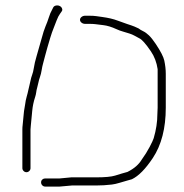

<svg xmlns="http://www.w3.org/2000/svg" viewBox="-20 -645 680 708"><path d="M245 39H333.8C353.5 39 373.1 37.8 392.5 35.5C400.8 34.5 410.4 32.3 421.3 29C432.1 25.7 440.6 23.2 446.9 21.5C453.1 19.8 459.6 18 466.3 16C491.3 4 516.6 -22 543.3 -62C575.3 -110 591.3 -172 591.3 -248V-373C591.3 -388.6 589.4 -404.8 585.8 -421.8C582.8 -435.6 572.3 -456 554.3 -483C544.9 -497 536.6 -507.5 529.3 -514.5C521.9 -521.5 514.8 -526.7 507.8 -530C500.8 -533.3 495.3 -536.7 491.3 -540C484.4 -543.8 471.7 -549.3 448.8 -556.5C441.3 -558.8 429.7 -563 414.1 -568.9C398.6 -574.9 379.3 -579.4 356.3 -582.5C348.8 -583.5 341.7 -584.5 335 -585.5C328.3 -586.5 319.6 -587 308.8 -587H293.8C288.8 -587 284.4 -585.5 280.6 -582.5C276.9 -579.5 275 -576 275 -572C275 -568 276.9 -564.5 280.6 -561.5C284.4 -558.5 288.8 -557 293.8 -557H308.8C317.9 -557 325.2 -556.7 330.6 -556C336 -555.3 346.1 -554.1 360.9 -552.3C375.7 -550.6 391.8 -545.6 409.4 -537.5C417.3 -533.8 425.4 -530.8 433.8 -528.5C442.1 -526.2 449.8 -523.8 456.9 -521.5C464 -519.2 470.6 -516.5 475.8 -513.5C480.8 -510.5 486.6 -507.3 493.3 -504C503.1 -499.8 517.5 -483.6 536.6 -455.5C549.5 -436.5 557.7 -414.6 561.3 -390V-248C561.3 -240 560.9 -232 560.3 -224C560.3 -195.6 555.8 -166.1 546.8 -135.5C545.1 -129.8 540.2 -119.2 532 -103.5C523.8 -87.8 513.9 -72 502.3 -56C492.1 -39.1 476.1 -24.1 450 -11C437.9 -7.8 422.7 -3.3 404.4 2.5C390.6 6.8 367.1 9 333.8 9H242.5L200 13H146.5C142.5 13 139 14.3 136 17C133 19.7 131.5 23.2 131.5 27.5C131.5 31.8 133 35.5 136 38.5C139 41.5 142.5 43 146.5 43H200ZM146 -438C148.3 -447.3 151.2 -457.7 154.5 -469C157.8 -480.3 161.4 -492.5 165.3 -505.6C169.2 -518.7 173.7 -531.7 179 -544.5C181.3 -550.2 184.6 -558.5 188.7 -569.5C192.9 -580.5 197.1 -588.7 201.2 -594L207.5 -603C210 -606.3 210.4 -610 208.7 -614C207.1 -618 204.2 -621 200 -623C195.8 -625 191.2 -625.5 186.2 -624.5C181.5 -623.5 178.5 -621.3 176.5 -618L171.5 -608C167.5 -601.3 163.7 -592.2 160 -580.5C156.3 -568.8 152.3 -558.1 148 -548.3C143.7 -538.4 138.3 -521.7 132 -497.9C127 -479.2 121.2 -459 114.7 -437.2C110.1 -422.1 106.7 -407.3 104.5 -393C103.2 -384.3 101.2 -376.3 98.5 -369C95.8 -361.7 93.8 -354.5 92.5 -347.5C91.2 -340.5 89.7 -334 88 -328C86.3 -322 85 -316.3 84 -311C83 -305.7 81.2 -298.3 78.5 -289C75.8 -279.7 73.8 -269.7 72.5 -259C71.8 -253.7 71 -248.7 70 -244C69 -239.3 68.2 -233 67.5 -225C65.8 -204.5 64.5 -190.7 63.5 -183.5C62.8 -178.5 62.5 -173.3 62.5 -168V-25C62.5 -21 64 -17.5 67 -14.5C70 -11.5 73.5 -10 77.5 -10C81.5 -10 85 -11.5 88 -14.5C91 -17.5 92.5 -21 92.5 -25V-167.5C92.5 -171.8 92.9 -176.5 93.6 -181.5C94.3 -186.6 96 -204.7 98.8 -235.9C100.4 -253.2 103.9 -270.2 109.5 -287C111.5 -293 112.8 -298.8 113.5 -304.5C114.2 -310.2 115.3 -315.8 117 -321.5C118.7 -327.2 120.2 -333.3 121.5 -340C122.8 -346.7 124.8 -353.8 127.5 -361.5C130.2 -369.2 132.2 -377.3 133.5 -386C134.8 -394.7 136.7 -403.2 139 -411.5C141.3 -419.8 143.7 -428.7 146 -438Z"/></svg>

Font: Proton
Style: ExBdExt
Weight: 500
Version: Version 1.017